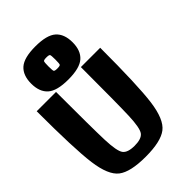

<svg xmlns="http://www.w3.org/2000/svg" viewBox="-347 -1394 1537 1537"><g transform="rotate(-45 422.0 -625.0)"><path d="M500 -875H718.8Q718.8 -447.3 696.3 -278.3Q673.8 -109.4 602.5 -54.7Q531.2 0 359.4 0Q187.5 0 116.2 -54.7Q44.9 -109.4 22.5 -278.3Q0 -447.3 0 -875H218.8Q218.8 -460.9 223.6 -328.1Q228.5 -195.3 254.9 -160.2Q281.2 -125 359.4 -125Q437.5 -125 463.9 -160.2Q490.2 -195.3 495.1 -328.1Q500 -460.9 500 -875ZM359.4 -1000Q388.7 -1000 393.6 -1007.8Q398.4 -1015.6 398.4 -1062.5Q398.4 -1109.4 393.6 -1117.2Q388.7 -1125 359.4 -1125Q330.1 -1125 325.2 -1117.2Q320.3 -1109.4 320.3 -1062.5Q320.3 -1015.6 325.2 -1007.8Q330.1 -1000 359.4 -1000ZM359.4 -1250Q488.3 -1250 541 -1203.1Q593.8 -1156.2 593.8 -1062.5Q593.8 -968.8 541 -921.9Q488.3 -875 359.4 -875Q230.5 -875 177.7 -921.9Q125 -968.8 125 -1062.5Q125 -1156.2 177.7 -1203.1Q230.5 -1250 359.4 -1250Z"/></g></svg>

Font: CraftyPE
Style: Regular
Weight: 400
Designer: Erek Butcher
Foundry: Haunted Coop
Version: Version 0.018;April 4, 2024;FontCreator 15.0.0.2962 64-bit